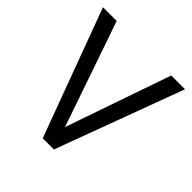

<svg xmlns="http://www.w3.org/2000/svg" viewBox="-187 -860 1009 1009"><g transform="rotate(45 318.0 -355.5)"><path d="M317.9 -124.5 521 -710.9H623.5L359.9 0H276.9L13.7 -710.9H115.7Z"/></g></svg>

Font: Mardoto
Style: Regular
Weight: 400
Designer: Christian Robertson, Vahan Hovhannisyan
Foundry: Google
Version: Version 1.000